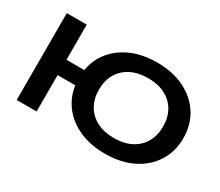

<svg xmlns="http://www.w3.org/2000/svg" viewBox="-107 -825 1243 1084"><g transform="rotate(30 514.5 -283.0)"><path d="M651 14Q550 14 473 -23.5Q396 -61 353.5 -128Q311 -195 311 -283Q311 -372 353.5 -438.5Q396 -505 473 -542.5Q550 -580 651 -580Q753 -580 829.5 -542.5Q906 -505 949 -438.5Q992 -372 992 -283Q992 -195 949 -128Q906 -61 829.5 -23.5Q753 14 651 14ZM69 0V-566H199V0ZM141 -237V-337H391V-237ZM651 -88Q716 -88 762.5 -112Q809 -136 834.5 -180Q860 -224 860 -283Q860 -343 834.5 -386.5Q809 -430 762.5 -454Q716 -478 651 -478Q587 -478 540 -454Q493 -430 467.5 -386.5Q442 -343 442 -283Q442 -224 467.5 -180Q493 -136 540 -112Q587 -88 651 -88Z"/></g></svg>

Font: Bounded
Style: Regular
Weight: 400
Designer: Vlad Churkin
Version: Version 1.0